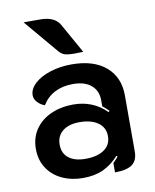

<svg xmlns="http://www.w3.org/2000/svg" viewBox="-84 -799 706 873"><g transform="rotate(-10 269.5 -363.0)"><path d="M40 -158Q40 -210 66.5 -248.5Q93 -287 139 -307.5Q185 -328 242 -328Q333 -328 395 -266L400 -271Q382 -289 371 -297V-325Q371 -369 341 -394.5Q311 -420 257 -420Q209 -420 173 -401.5Q137 -383 115 -347Q95 -354 81.5 -369Q68 -384 68 -401Q68 -430 95 -455Q122 -480 167.5 -494.5Q213 -509 266 -509Q368 -509 424.5 -460.5Q481 -412 481 -328V-69Q481 -28 456 -9.5Q431 9 376 9V-34Q394 -52 400 -60L395 -64Q363 -28 323.5 -9.5Q284 9 229 9Q176 9 133 -11Q90 -31 65 -69Q40 -107 40 -158ZM373 -159Q373 -199 341.5 -221.5Q310 -244 256 -244Q207 -244 178.5 -221.5Q150 -199 150 -159Q150 -118 178 -96.5Q206 -75 255 -75Q310 -75 341.5 -97Q373 -119 373 -159ZM289 -555Q258 -555 243 -560Q228 -565 216 -580L85 -735H162Q227 -735 251 -695L329 -556Q313 -555 289 -555Z"/></g></svg>

Font: K2D SemiBold
Style: Regular
Weight: 600
Designer: Katatrad Aksorn Co.,Ltd.
Foundry: Cadson Demak Co.,Ltd.
Version: Version 1.000; ttfautohint (v1.6)